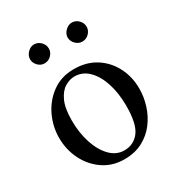

<svg xmlns="http://www.w3.org/2000/svg" viewBox="-160 -758 821 881"><g transform="rotate(-30 250.5 -317.5)"><path d="M245.6 14.6Q182.6 14.6 134.8 -18.1Q86.9 -50.8 60.3 -104.2Q33.7 -157.7 33.7 -219.7Q33.7 -280.3 59.8 -335.2Q85.9 -390.1 134.5 -425.3Q183.1 -460.4 250 -460.4Q314.9 -460.4 363.3 -430.2Q411.6 -399.9 438.7 -348.1Q465.8 -296.4 465.8 -231.9Q465.8 -189 452.1 -145.3Q438.5 -101.6 411.1 -65.4Q383.8 -29.3 342.3 -7.3Q300.8 14.6 245.6 14.6ZM265.6 -21Q314.9 -21 344.7 -59.8Q374.5 -98.6 374.5 -194.3Q374.5 -260.7 357.4 -314Q340.3 -367.2 309.1 -398.4Q277.8 -429.7 234.9 -429.7Q209.5 -429.7 183.8 -414.3Q158.2 -398.9 141.1 -361.8Q124 -324.7 124 -259.8Q124 -195.8 141.6 -141.4Q159.2 -86.9 191.2 -54Q223.1 -21 265.6 -21ZM398.4 -599.6Q398.4 -580.1 383.5 -564.9Q368.7 -549.8 348.1 -549.8Q328.1 -549.8 313 -564.9Q297.9 -580.1 297.9 -599.6Q297.9 -618.7 313.7 -634.3Q329.6 -649.9 348.1 -649.9Q368.7 -649.9 383.5 -634.8Q398.4 -619.6 398.4 -599.6ZM198.2 -599.6Q198.2 -580.1 183.3 -564.9Q168.5 -549.8 147.5 -549.8Q127.9 -549.8 113.3 -564.9Q98.6 -580.1 98.6 -599.6Q98.6 -618.7 114 -634.3Q129.4 -649.9 147.5 -649.9Q168.5 -649.9 183.3 -634.8Q198.2 -619.6 198.2 -599.6Z"/></g></svg>

Font: Awami Nastaliq
Style: Regular
Weight: 400
Designer: Peter Martin, SIL International
Foundry: SIL International
Version: Version 3.100